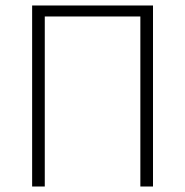

<svg xmlns="http://www.w3.org/2000/svg" viewBox="-20 -679 674 699"><path d="M97 0V-659H537V0H491V-619H143V0Z"/></svg>

Font: Toshiba Sans Light
Style: Regular
Weight: 300
Designer: Paul D. Hunt
Foundry: Toshiba Corporation
Version: Version 2.020;PS 2.0;hotconv 1.0.86;makeotf.lib2.5.63406